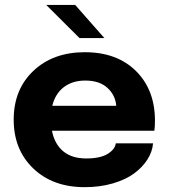

<svg xmlns="http://www.w3.org/2000/svg" viewBox="-20 -755 691 787"><path d="M407.7 -599.1H305.7L169.4 -734.9H288.1ZM607.4 -167.5Q604.5 -132.8 584.2 -101.1Q564 -69.3 529.5 -43.9Q495.1 -18.6 442.4 -3.2Q389.6 12.2 327.1 12.2Q196.3 12.2 116.2 -64.7Q36.1 -141.6 36.1 -264.6Q36.1 -388.2 116.9 -464.6Q197.8 -541 327.6 -541Q459.5 -541 537.4 -463.9Q615.2 -386.7 615.2 -259.8Q615.2 -237.8 612.8 -219.2H192.9Q203.6 -164.6 239 -135Q274.4 -105.5 333.5 -105.5Q391.1 -105.5 421.4 -124.3Q451.7 -143.1 454.6 -167.5ZM329.6 -424.8Q276.9 -424.8 241.7 -397.9Q206.5 -371.1 194.3 -321.3H456.5Q453.1 -364.7 420.4 -394.8Q387.7 -424.8 329.6 -424.8Z"/></svg>

Font: Epilogue
Style: Bold
Weight: 700
Designer: Tyler Finck
Foundry: Etcetera Type Co
Version: Version 2.112